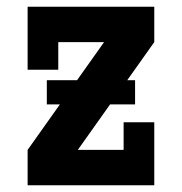

<svg xmlns="http://www.w3.org/2000/svg" viewBox="-20 -550 540 570"><path d="M62 0V-105L289 -425H153V-343H62V-530H438V-425L211 -105H347V-187H438V0ZM119 -240V-312H381V-240Z"/></svg>

Font: Iosevka Slab Extrabold
Style: Regular
Weight: 800
Monospace: yes
Designer: Belleve Invis
Foundry: Belleve Invis
Version: Version 11.1.1; ttfautohint (v1.8.3)